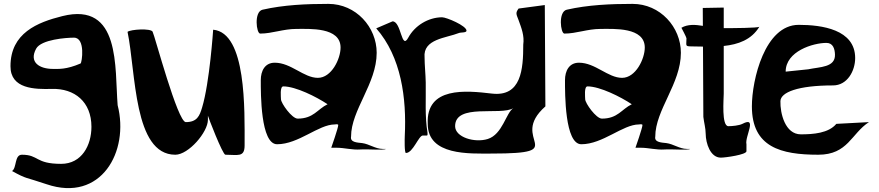

<svg xmlns="http://www.w3.org/2000/svg" viewBox="-20 -797 4527 989"><path d="M361 -603C421.6 -603 402 -473 395 -470C321.1 -438.3 282 -442 253 -442C183.9 -442 127.9 -475.7 166 -546C192 -594 322.2 -603 361 -603ZM42 84C122.5 128.1 105.5 113.1 220 152C500.6 247.4 647.2 -16.4 586 -255C570.3 -446.8 603.3 -789.5 301 -714C173.3 -682.1 34 -626.9 34 -456C33.4 -338.1 160.4 -336.6 247 -339C364.6 -342.3 451 -272.1 451 -144C451 -48.5 401.1 47 295 47C160.5 47 181.1 0 93 0C53.6 0 67.2 68 42 84Z M1240 -48C1240 -232.6 1250 -628 1078 -644C1078 -644 1060 -372 1021 -243C1008.1 -200.3 995.4 -168 937 -168C895.1 -168 776.7 -614.7 766 -634C756 -652 653 -646 637 -633C680.5 -423.8 667.4 0 883 0C951.3 0 1051 -116.3 1051 -180V-201C1051 -197.3 1126.8 0 1141 0C1205 0 1240 14.9 1240 -48Z M1667.3 -260C1614.8 -234.6 1595.3 -186 1513.3 -186C1483.6 -186 1427.3 -265.4 1427.3 -286C1427.3 -296.6 1420.7 -352 1439.3 -352C1503.1 -352 1610.3 -298.1 1667.3 -260ZM1332.3 -747C1287.3 -736.7 1300.4 -624 1320.3 -624C1381.9 -624 1438.8 -648 1506.3 -648C1575 -648 1734.3 -658.1 1734.3 -552C1734.3 -494 1687.8 -396 1617.3 -396C1544.2 -396 1479.5 -474 1395.3 -474C1344.3 -474 1323.3 -431.7 1323.3 -384C1323.3 -316.2 1321.9 -54 1407.3 -54C1518.2 -54 1620.8 -156 1704.3 -156C1704.3 -156 1722.3 -159.5 1722.3 -153C1722.3 -137.9 1686.3 -36 1686.3 -36H1713.3C1754.5 -36 1793.8 -23.9 1836.3 -27C1872.2 -29.7 1956.6 -22 1968.3 -30H1950.3C1914.3 -30 1881.3 -55.5 1845.3 -60C1824.7 -62.6 1782.4 -62.5 1788.3 -93C1788.3 -230.8 1920.3 -365.8 1920.3 -525C1920.3 -657.3 1813.8 -777 1671.3 -777C1558.1 -777 1441.3 -771.9 1332.3 -747Z M1918 -651C2047.1 -503.5 2074.8 -291.5 2065 -96C2064.4 -83.5 2062.7 -9 2071 -9C2107.5 -9 2136.4 -99 2158 -99H2179C2184.2 -99 2182 -111.5 2182 -114C2167.9 -198.9 2174.5 -286 2173 -372C2172.3 -414.1 2167 -462.6 2167 -501C2157.8 -596.7 2278.8 -600.8 2344 -627C2354.1 -631.1 2383 -627.4 2383 -639C2383 -664.4 2279.7 -708 2257 -708C2185.7 -707.5 2116.4 -664.9 2083 -603C2047 -536.2 2047.8 -687 2002 -687Z M2492.3 -81C2425 -60 2324.3 -89.8 2324.3 -147C2324.3 -267.1 2559.1 -199.5 2624.3 -240C2586.4 -216.4 2569 -105 2492.3 -81ZM2786.3 -771 2651.3 -753C2633.5 -729 2640.3 -723.1 2651.3 -693C2665.9 -652.8 2681.8 -613.3 2675.3 -567C2675.3 -441.1 2665.7 -297 2513.3 -315C2381.1 -330.6 2174.1 -352 2183.3 -159C2183.3 5.8 2398.9 -6 2513.3 -6C2932.2 -6 2593.2 -75.7 2789.3 -249Z M3234.3 -260C3181.8 -234.6 3162.3 -186 3080.3 -186C3050.6 -186 2994.3 -265.4 2994.3 -286C2994.3 -296.6 2987.7 -352 3006.3 -352C3070.1 -352 3177.3 -298.1 3234.3 -260ZM2899.3 -747C2854.3 -736.7 2867.4 -624 2887.3 -624C2948.9 -624 3005.8 -648 3073.3 -648C3142 -648 3301.3 -658.1 3301.3 -552C3301.3 -494 3254.8 -396 3184.3 -396C3111.2 -396 3046.5 -474 2962.3 -474C2911.3 -474 2890.3 -431.7 2890.3 -384C2890.3 -316.2 2888.9 -54 2974.3 -54C3085.2 -54 3187.8 -156 3271.3 -156C3271.3 -156 3289.3 -159.5 3289.3 -153C3289.3 -137.9 3253.3 -36 3253.3 -36H3280.3C3321.5 -36 3360.8 -23.9 3403.3 -27C3439.2 -29.7 3523.6 -22 3535.3 -30H3517.3C3481.3 -30 3448.3 -55.5 3412.3 -60C3391.7 -62.6 3349.4 -62.5 3355.3 -93C3355.3 -230.8 3487.3 -365.8 3487.3 -525C3487.3 -657.3 3380.8 -777 3238.3 -777C3125.1 -777 3008.3 -771.9 2899.3 -747Z M3600 -756 3600.5 -663.8C3561.6 -670.1 3523.3 -673.2 3490 -654C3490 -654 3516 -605.1 3516 -600C3516 -561.4 3507.2 -558.3 3542 -558C3561 -557.8 3580.9 -557.3 3601.1 -557L3603 -195C3606.5 -164.5 3614.7 -137.8 3615 -108C3615.5 -58.4 3639.1 15 3693 15C3717 15 3825 -0.2 3825 -18V-54C3815.6 -92.4 3884 -200.8 3804 -159C3787.7 -150.5 3751.7 -147 3732 -147C3695.6 -147 3708 -287.6 3708 -315V-560.2C3782 -567.9 3850.5 -591.7 3891.6 -659.3C3883.5 -652.7 3756.8 -652 3708 -652V-758ZM3891.6 -659.3C3891.7 -659.5 3891.9 -659.8 3892 -660C3892 -659.8 3891.9 -659.5 3891.6 -659.3Z M4027 -428C4027 -533.2 4168.5 -576 4237 -576C4271.1 -576 4280.1 -545.3 4281 -516C4283 -449 4204 -453 4143 -440ZM4271 -357C4344.6 -357 4385 -431.9 4385 -498C4385 -645.3 4213 -669 4094 -669C3919.7 -669 3853 -385.7 3853 -249C3853 -38.7 4002.6 0 4195 0C4348 0 4365 -109.2 4456 -168L4288 -159C4247.7 -110.7 4168.6 -105 4105 -105C4024 -105 3998.2 -213.9 4000 -276C4001.3 -321.5 4089.5 -357 4271 -357Z"/></svg>

Font: Rocketfuel
Style: Regular
Weight: 400
Designer: Mew Too
Foundry: Cannot Into Space Fonts.
Version: Version 0.27